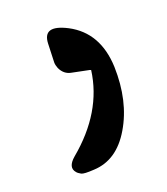

<svg xmlns="http://www.w3.org/2000/svg" viewBox="-88 -247 474 544"><g transform="rotate(-20 149.5 24.5)"><path d="M105 -149Q107 -205 175 -170Q255 -128 259 -23Q262 81 218 155Q175 228 105 231Q74 233 67 229Q58 224 55 220Q38 201 66 177Q178 84 194 -37Q190 -39 188 -39L139 -49Q117 -53 107 -75Q105 -80 104 -84.5Q103 -89 103 -93Z"/></g></svg>

Font: Amiri
Style: Bold Italic
Weight: 700
Italic angle: 10°
Designer: Khaled Hosny
Version: Version 0.113